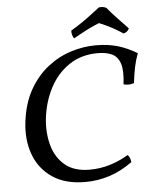

<svg xmlns="http://www.w3.org/2000/svg" viewBox="-59 -927 784 985"><g transform="rotate(-5 333.0 -434.5)"><path d="M666 -626Q653 -592 645.5 -555Q638 -518 633 -475Q608 -465 579 -473Q588 -544 575.5 -580.5Q563 -617 533.5 -630.5Q504 -644 461 -644Q376 -644 313.5 -602Q251 -560 214 -489.5Q177 -419 167 -333Q159 -259 177 -194.5Q195 -130 242 -91Q289 -52 368 -52Q423 -52 473.5 -67.5Q524 -83 568 -110Q576 -103 579.5 -93Q583 -83 584 -72Q526 -30 465.5 -10.5Q405 9 341 9Q238 9 171.5 -36Q105 -81 77 -157.5Q49 -234 61 -328Q73 -422 111.5 -489.5Q150 -557 205.5 -600.5Q261 -644 325.5 -664.5Q390 -685 454 -685Q517 -685 566.5 -670.5Q616 -656 666 -626ZM347 -730Q341 -738 338 -749.5Q335 -761 336 -771Q363 -787 389 -804.5Q415 -822 439.5 -840.5Q464 -859 487 -877Q498 -879 507 -877.5Q516 -876 525 -872Q549 -843 576 -814.5Q603 -786 631 -757Q628 -748 620 -741.5Q612 -735 602 -733Q574 -752 543.5 -768Q513 -784 481 -797Q458 -788 435 -777Q412 -766 390.5 -754Q369 -742 347 -730Z"/></g></svg>

Font: Vollkorn
Style: Italic
Weight: 400
Italic angle: -11°
Designer: Friedrich Althausen
Foundry: Friedrich Althausen
Version: Version 5.001